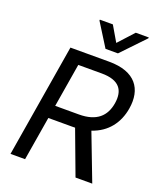

<svg xmlns="http://www.w3.org/2000/svg" viewBox="-168 -1054 978 1160"><g transform="rotate(20 320.5 -473.5)"><path d="M40.5 0H134.2L181.1 -282H334.9C340.9 -282 346.9 -282 353 -282.3L458.5 0H566.1L451.7 -299C549.4 -331.3 605.5 -407 621.4 -503.2C643.1 -633.5 580.6 -727.3 410.5 -727.3H161.2ZM195 -365.1 241.5 -645.2H392C507.5 -645.2 543 -589.8 529.1 -503.2C514.9 -417.6 461.3 -365.1 347.3 -365.1ZM269.9 -941.1 362.9 -792.6H442.8L584.5 -941.1L585.2 -946.7H501.4L411.6 -848.4L354 -946.7H270.6Z"/></g></svg>

Font: Margiela Sans Text
Style: Italic
Weight: 400
Italic angle: -9.39999°
Designer: Stefan Endress, Andreas Faust
Version: Version 1.100;FEAKit 1.0